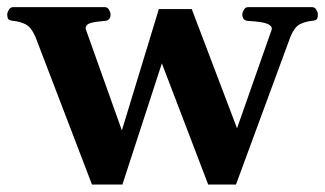

<svg xmlns="http://www.w3.org/2000/svg" viewBox="-41 -505 897 530"><path d="M212.9 4.4 56.2 -404.8Q44.4 -430.7 29.5 -438Q14.6 -445.3 -3.4 -447.3Q-13.7 -448.2 -17.3 -451.4Q-21 -454.6 -21 -465.3Q-21 -470.7 -16.6 -478Q-12.2 -485.4 -4.4 -485.4H247.6Q255.9 -485.4 260 -478Q264.2 -470.7 264.2 -465.3Q264.2 -448.2 248 -447.3Q226.1 -445.8 210.7 -441.9Q195.3 -438 195.3 -425.8L295.4 -145L397.5 -480H488.3L613.3 -150.9L709.5 -424.8Q709.5 -433.1 700.2 -437.7Q690.9 -442.4 676 -444.3Q661.1 -446.3 644 -447.3Q627.9 -448.2 627.9 -465.3Q627.9 -470.7 632.1 -478Q636.2 -485.4 644.5 -485.4H819.8Q828.1 -485.4 832.3 -478Q836.4 -470.7 836.4 -465.3Q836.4 -454.6 832.8 -451.4Q829.1 -448.2 818.8 -447.3Q800.8 -445.3 786.6 -438Q772.5 -430.7 761.2 -404.8L610.4 4.4H533.7L405.8 -330.1L296.9 4.4Z"/></svg>

Font: Gelasio SemiBold
Style: Regular
Weight: 600
Designer: Eben Sorkin
Foundry: Eben Sorkin
Version: Version 1.008